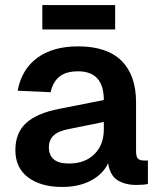

<svg xmlns="http://www.w3.org/2000/svg" viewBox="-20 -730 638 762"><path d="M227 12Q142 12 91.5 -26Q41 -64 41 -134Q41 -203 84 -242Q127 -281 215 -298L392 -333Q392 -447 290 -447Q242 -447 216 -426Q190 -405 181 -364L50 -370Q66 -455 128 -500.5Q190 -546 290 -546Q405 -546 462.5 -488.5Q520 -431 520 -324V-130Q520 -108 527.5 -100.5Q535 -93 550 -93H567V0Q561 2 547.5 3Q534 4 521 4Q477 4 447 -14.5Q417 -33 409 -82Q389 -39 341 -13.5Q293 12 227 12ZM253 -81Q317 -81 354.5 -118Q392 -155 392 -216V-246L254 -218Q211 -210 192.5 -192Q174 -174 174 -146Q174 -81 253 -81ZM148 -613V-710H437V-613Z"/></svg>

Font: Geist SemBd
Style: Regular
Weight: 400
Designer: Basement.studio, Andrés Briganti, Mateo Zaragoza
Foundry: Basement.studio, Vercel, Andrés Briganti, Guido Ferreyra, Mateo Zaragoza
Version: Version 1.401